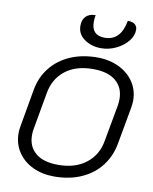

<svg xmlns="http://www.w3.org/2000/svg" viewBox="-101 -1022 879 1105"><g transform="rotate(10 338.5 -469.0)"><path d="M48 -201Q48 -223 52 -243L90 -459Q103 -536 148 -592.5Q193 -649 262.5 -679Q332 -709 419 -709Q490 -709 546 -682Q602 -655 633.5 -607.5Q665 -560 665 -499Q665 -487 661 -459L622 -243Q609 -168 565.5 -111Q522 -54 452 -22.5Q382 9 292 9Q222 9 166.5 -17.5Q111 -44 79.5 -92Q48 -140 48 -201ZM544 -244 583 -458Q586 -478 586 -495Q586 -562 540 -600.5Q494 -639 407 -639Q307 -639 245 -590.5Q183 -542 168 -458L130 -244Q126 -225 126 -204Q126 -137 171.5 -99Q217 -61 304 -61Q403 -61 466.5 -110.5Q530 -160 544 -244ZM291 -872Q291 -908 311 -927.5Q331 -947 367 -947Q363 -927 363 -907Q363 -828 440 -828Q534 -828 555 -947Q584 -947 597.5 -935Q611 -923 611 -904Q611 -869 585 -837Q559 -805 517 -785Q475 -765 429 -765Q374 -765 332.5 -794Q291 -823 291 -872Z"/></g></svg>

Font: K2D Light
Style: Italic
Weight: 300
Italic angle: -10°
Designer: Katatrad Aksorn Co.,Ltd.
Foundry: Cadson Demak Co.,Ltd.
Version: Version 1.000; ttfautohint (v1.6)